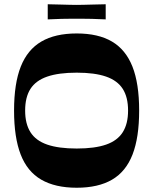

<svg xmlns="http://www.w3.org/2000/svg" viewBox="-20 -869 719 901"><path d="M340 12Q239 12 173.5 -26Q108 -64 77 -144Q46 -224 46 -350Q46 -477 77.5 -556.5Q109 -636 174 -674Q239 -712 340 -712Q441 -712 505.5 -674Q570 -636 601.5 -556.5Q633 -477 633 -350Q633 -224 602 -144Q571 -64 506 -26Q441 12 340 12ZM340 -172Q425 -172 478 -190.5Q531 -209 556 -248.5Q581 -288 581 -350Q581 -413 556 -452Q531 -491 478 -509.5Q425 -528 340 -528Q255 -528 201.5 -509.5Q148 -491 123 -452Q98 -413 98 -350Q98 -288 123 -248.5Q148 -209 201.5 -190.5Q255 -172 340 -172ZM204 -778V-849Q246 -848 268.5 -847.5Q291 -847 306 -846.5Q321 -846 339 -846Q358 -846 373 -846.5Q388 -847 411 -847.5Q434 -848 476 -849V-778Q434 -780 411 -780.5Q388 -781 373 -781Q358 -781 339 -781Q321 -781 306 -781Q291 -781 268.5 -780.5Q246 -780 204 -778Z"/></svg>

Font: Ojuju ExtraLight
Style: Bold
Weight: 700
Version: Version 1.000